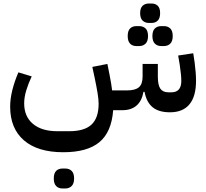

<svg xmlns="http://www.w3.org/2000/svg" viewBox="-20 -629 1178 1096"><path d="M950 12Q886 12 851 -17Q816 -46 805 -105H799Q790 -53 759.5 -26.5Q729 0 679 0H626Q617 124 548 182Q479 240 341 240Q195 240 116.5 172Q38 104 38 -20Q38 -65 50.5 -115Q63 -165 85 -216L161 -193Q142 -153 130 -113.5Q118 -74 118 -39Q118 36 168 78Q218 120 307 120H375Q462 120 502.5 82Q543 44 543 -37Q543 -60 537.5 -94.5Q532 -129 521 -182L507 -247L593 -264L606 -199Q611 -173 614.5 -152Q618 -131 620 -113H706Q752 -113 773 -131Q794 -149 794 -192V-264H881V-192Q881 -143 895.5 -122.5Q910 -102 942 -102H958Q1015 -102 1015 -167Q1015 -199 1006 -259L997 -312L1083 -325L1091 -273Q1095 -243 1097 -216Q1099 -189 1099 -167Q1099 -79 1061.5 -33.5Q1024 12 950 12ZM337 447Q314 447 300.5 433Q287 419 287 390Q287 360 300.5 346.5Q314 333 337 333H352Q375 333 389 346.5Q403 360 403 390Q403 419 389 433Q375 447 352 447ZM901 -366Q878 -366 864 -380Q850 -394 850 -423Q850 -453 864 -466.5Q878 -480 901 -480H915Q938 -480 952 -466.5Q966 -453 966 -423Q966 -394 952 -380Q938 -366 915 -366ZM759 -366Q736 -366 722.5 -380Q709 -394 709 -423Q709 -453 722.5 -466.5Q736 -480 759 -480H774Q797 -480 811 -466.5Q825 -453 825 -423Q825 -394 811 -380Q797 -366 774 -366ZM830 -498Q808 -498 794 -511.5Q780 -525 780 -554Q780 -583 794 -596Q808 -609 830 -609H845Q867 -609 880.5 -596Q894 -583 894 -554Q894 -525 880.5 -511.5Q867 -498 845 -498Z"/></svg>

Font: IBM Plex Sans Arabic Medm
Style: Regular
Weight: 500
Designer: Mike Abbink, Paul van der Laan, Pieter van Rosmalen, Wael Morcos, Khajak Apelian
Foundry: Bold Monday
Version: Version 1.005